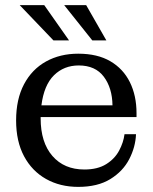

<svg xmlns="http://www.w3.org/2000/svg" viewBox="-20 -722 598 751"><path d="M189 -564 57 -702H153L250 -564ZM341 -564 231 -702H317L396 -564ZM286 9Q215 9 160 -22Q105 -53 74 -111Q43 -169 43 -251Q43 -334 74 -392.5Q105 -451 160 -481.5Q215 -512 286 -512Q361 -512 411.5 -482.5Q462 -453 488 -400.5Q514 -348 514 -279V-264H139V-259Q139 -165 185 -112Q231 -59 310 -59Q362 -59 395.5 -80Q429 -101 446 -133Q463 -165 467 -197H512Q510 -147 485.5 -99.5Q461 -52 411.5 -21.5Q362 9 286 9ZM420 -310Q419 -378 386 -422Q353 -466 288 -466Q230 -466 191 -427.5Q152 -389 142 -310Z"/></svg>

Font: Montagu Slab 144pt
Style: Regular
Weight: 400
Designer: Florian Karsten
Foundry: Florian Karsten
Version: Version 1.000; ttfautohint (v1.8.3)